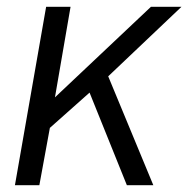

<svg xmlns="http://www.w3.org/2000/svg" viewBox="-20 -546 555 566"><path d="M24 0 116 -526H188L142 -259L425 -526H515L299 -321L432 0H354L244 -273L127 -169L96 0Z"/></svg>

Font: Archivo SemiBold Light
Style: Italic
Weight: 300
Italic angle: -10°
Version: Version 2.001